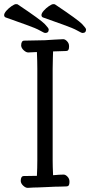

<svg xmlns="http://www.w3.org/2000/svg" viewBox="-65 -900 435 926"><path d="M113 -649Q83 -647 71 -647Q61 -647 49.5 -657.5Q38 -668 37 -680Q37 -704 52 -704L152 -706L199 -709L240 -711Q249 -711 258.5 -701Q268 -691 268 -678V-674Q268 -654 254 -654L191 -652Q191 -634 190 -621L189 -568V-126Q189 -97 191 -55Q224 -58 242 -58Q251 -58 260.5 -48Q270 -38 270 -25V-21Q270 -1 256 -1L225 0Q202 0 166 2L118 4Q98 4 70 6Q60 7 48 -3.5Q36 -14 35 -27Q35 -51 50 -51Q89 -51 113 -52Q115 -90 115 -127V-569Q115 -603 113 -649ZM350 -758Q350 -741 333 -741Q328 -741 308 -752.5Q288 -764 240 -781Q192 -798 142 -816Q135 -819 135 -827.5Q135 -836 146 -848.5Q157 -861 171 -870.5Q185 -880 191.5 -880Q198 -880 200 -879Q312 -804 331 -784Q350 -764 350 -758ZM170 -758Q170 -741 153 -741Q148 -741 128 -752.5Q108 -764 60 -781Q12 -798 -38 -816Q-45 -819 -45 -827.5Q-45 -836 -34 -848.5Q-23 -861 -9 -870.5Q5 -880 11.5 -880Q18 -880 20 -879Q132 -804 151 -784Q170 -764 170 -758Z"/></svg>

Font: Fusion Kai T
Style: Regular
Weight: 400
Designer: Fontworks Inc.
Version: Version 24.134;May 13, 2024